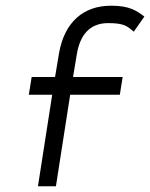

<svg xmlns="http://www.w3.org/2000/svg" viewBox="-20 -663 526 673"><path d="M163 -331 113 -10H176L226 -331H400L410 -393H236L249 -471C260 -541 295 -582 359 -582C416 -582 426 -571 449 -552L486 -605C458 -626 434 -643 369 -643C272 -643 206 -585 187 -477L173 -393H91L81 -331Z"/></svg>

Font: Charger Pro
Style: LitNarObl
Weight: 300
Designer: Jasper
Foundry: Cannot Into Space Fonts
Version: Version 1.09